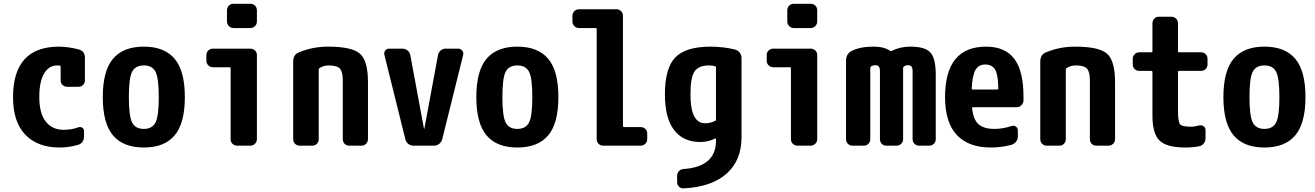

<svg xmlns="http://www.w3.org/2000/svg" viewBox="-20 -780 7040 1028"><path d="M401.4 -515.6Q435.5 -505.9 434.6 -469.7V-349.6Q434.6 -335 424.8 -325.2Q415 -315.4 400.4 -315.4H339.8Q325.2 -315.4 314.9 -325.2Q304.7 -335 304.7 -349.6V-422.9Q304.7 -428.7 299.8 -428.7Q294.9 -429.7 285.2 -429.7Q242.2 -429.7 216.3 -386.7Q190.4 -343.8 190.4 -259.8Q190.4 -172.9 225.1 -128.9Q259.8 -85 320.3 -85Q363.3 -85 397.5 -97.7Q409.2 -102.5 419.4 -96.7Q429.7 -90.8 429.7 -78.1V-49.8Q429.7 -13.7 396.5 -3.9Q346.7 9.8 299.8 9.8Q181.6 9.8 115.7 -58.6Q49.8 -127 49.8 -259.8Q49.8 -529.3 294.9 -530.3Q348.6 -529.3 401.4 -515.6Z M687.5 -124Q705.1 -89.8 750 -89.8Q794.9 -89.8 812.5 -124Q830.1 -158.2 830.1 -260.3Q830.1 -362.3 812.5 -396Q794.9 -429.7 750 -429.7Q705.1 -429.7 687.5 -396Q669.9 -362.3 669.9 -260.3Q669.9 -158.2 687.5 -124ZM585 -465.3Q639.6 -530.3 750 -530.3Q860.4 -530.3 915 -465.3Q969.7 -400.4 969.7 -260.3Q969.7 -120.1 915 -55.2Q860.4 9.8 750 9.8Q639.6 9.8 585 -55.2Q530.3 -120.1 530.3 -260.3Q530.3 -400.4 585 -465.3Z M1320.3 -519.5Q1335 -519.5 1345.2 -509.8Q1355.5 -500 1355.5 -485.4V-35.2Q1355.5 -20.5 1345.2 -10.3Q1335 0 1320.3 0H1250Q1235.4 0 1225.1 -9.8Q1214.8 -19.5 1214.8 -35.2V-415Q1214.8 -419.9 1210 -419.9H1120.1Q1105.5 -419.9 1095.2 -430.2Q1085 -440.4 1085 -455.1V-485.4Q1085 -500 1095.2 -509.8Q1105.5 -519.5 1120.1 -519.5ZM1320.3 -759.8Q1335 -759.8 1345.2 -750Q1355.5 -740.2 1355.5 -724.6V-665Q1355.5 -650.4 1345.2 -640.1Q1335 -629.9 1320.3 -629.9H1230.5Q1215.8 -629.9 1205.6 -640.1Q1195.3 -650.4 1195.3 -665V-724.6Q1195.3 -739.3 1205.1 -749.5Q1214.8 -759.8 1230.5 -759.8Z M1735.4 -530.3Q1865.2 -530.3 1907.7 -492.2Q1950.2 -454.1 1950.2 -339.8V-35.2Q1950.2 -20.5 1939.9 -10.3Q1929.7 0 1915 0H1849.6Q1835 0 1825.2 -9.8Q1815.4 -19.5 1815.4 -35.2V-349.6Q1815.4 -395.5 1799.8 -412.6Q1784.2 -429.7 1740.2 -429.7Q1712.9 -429.7 1691.4 -416Q1687.5 -413.1 1686.5 -408.2V-35.2Q1686.5 -20.5 1676.8 -10.3Q1667 0 1652.3 0H1585Q1570.3 0 1560.1 -9.8Q1549.8 -19.5 1549.8 -35.2V-450.2Q1549.8 -488.3 1581.1 -500Q1654.3 -530.3 1735.4 -530.3Z M2433.6 -519.5Q2446.3 -519.5 2454.6 -509.3Q2462.9 -499 2460 -486.3L2347.7 -34.2Q2343.8 -19.5 2331.5 -9.8Q2319.3 0 2303.7 0H2194.3Q2178.7 0 2166.5 -9.3Q2154.3 -18.6 2150.4 -34.2L2038.1 -486.3Q2035.2 -499 2042.5 -509.3Q2049.8 -519.5 2064.5 -519.5H2135.7Q2150.4 -519.5 2162.1 -509.8Q2173.8 -500 2176.8 -485.4L2250 -90.8Q2250 -89.8 2251 -89.8Q2252 -89.8 2252 -90.8L2325.2 -485.4Q2328.1 -500 2339.4 -509.8Q2350.6 -519.5 2366.2 -519.5Z M2687.5 -124Q2705.1 -89.8 2750 -89.8Q2794.9 -89.8 2812.5 -124Q2830.1 -158.2 2830.1 -260.3Q2830.1 -362.3 2812.5 -396Q2794.9 -429.7 2750 -429.7Q2705.1 -429.7 2687.5 -396Q2669.9 -362.3 2669.9 -260.3Q2669.9 -158.2 2687.5 -124ZM2585 -465.3Q2639.6 -530.3 2750 -530.3Q2860.4 -530.3 2915 -465.3Q2969.7 -400.4 2969.7 -260.3Q2969.7 -120.1 2915 -55.2Q2860.4 9.8 2750 9.8Q2639.6 9.8 2585 -55.2Q2530.3 -120.1 2530.3 -260.3Q2530.3 -400.4 2585 -465.3Z M3410.2 -99.6Q3424.8 -99.6 3435.1 -89.8Q3445.3 -80.1 3445.3 -65.4V-35.2Q3445.3 -20.5 3435.1 -10.3Q3424.8 0 3410.2 0H3210Q3195.3 0 3185.1 -9.8Q3174.8 -19.5 3174.8 -35.2V-625Q3174.8 -629.9 3169.9 -629.9H3080.1Q3065.4 -629.9 3055.2 -640.1Q3044.9 -650.4 3044.9 -665V-695.3Q3044.9 -710 3055.2 -720.2Q3065.4 -730.5 3080.1 -730.5H3280.3Q3294.9 -730.5 3305.2 -720.2Q3315.4 -710 3315.4 -695.3V-105.5Q3315.4 -100.6 3320.3 -99.6Z M3813.5 -139.6V-419.9Q3813.5 -423.8 3807.6 -425.8Q3793 -429.7 3775.4 -429.7Q3720.7 -429.7 3698.7 -397.5Q3676.8 -365.2 3676.8 -275.4Q3676.8 -120.1 3754.9 -120.1Q3784.2 -120.1 3808.6 -132.8Q3813.5 -133.8 3813.5 -139.6ZM3916 -514.6Q3930.7 -510.7 3940.4 -498.5Q3950.2 -486.3 3950.2 -469.7V-44.9Q3950.2 78.1 3870.6 149.4Q3791 220.7 3640.6 228.5Q3626 229.5 3615.7 219.7Q3605.5 210 3605.5 195.3V161.1Q3605.5 146.5 3615.2 136.2Q3625 126 3639.6 125Q3812.5 113.3 3813.5 -25.4V-35.2Q3813.5 -40 3808.6 -38.1Q3773.4 -20.5 3730.5 -19.5Q3638.7 -19.5 3589.4 -83.5Q3540 -147.5 3540 -275.4Q3540 -415 3595.7 -472.7Q3651.4 -530.3 3785.2 -530.3Q3859.4 -529.3 3916 -514.6Z M4320.3 -519.5Q4335 -519.5 4345.2 -509.8Q4355.5 -500 4355.5 -485.4V-35.2Q4355.5 -20.5 4345.2 -10.3Q4335 0 4320.3 0H4250Q4235.4 0 4225.1 -9.8Q4214.8 -19.5 4214.8 -35.2V-415Q4214.8 -419.9 4210 -419.9H4120.1Q4105.5 -419.9 4095.2 -430.2Q4085 -440.4 4085 -455.1V-485.4Q4085 -500 4095.2 -509.8Q4105.5 -519.5 4120.1 -519.5ZM4320.3 -759.8Q4335 -759.8 4345.2 -750Q4355.5 -740.2 4355.5 -724.6V-665Q4355.5 -650.4 4345.2 -640.1Q4335 -629.9 4320.3 -629.9H4230.5Q4215.8 -629.9 4205.6 -640.1Q4195.3 -650.4 4195.3 -665V-724.6Q4195.3 -739.3 4205.1 -749.5Q4214.8 -759.8 4230.5 -759.8Z M4853.5 -530.3Q4932.6 -530.3 4961.4 -499Q4990.2 -467.8 4990.2 -379.9V-35.2Q4990.2 -20.5 4980 -10.3Q4969.7 0 4955.1 0H4901.4Q4886.7 0 4876.5 -9.8Q4866.2 -19.5 4866.2 -35.2V-400.4Q4866.2 -431.6 4841.8 -430.7Q4826.2 -430.7 4818.4 -422.9Q4815.4 -419.9 4815.4 -414.1V-35.2Q4815.4 -20.5 4805.2 -10.3Q4794.9 0 4780.3 0H4725.6Q4710.9 0 4701.2 -9.8Q4691.4 -19.5 4691.4 -35.2V-400.4Q4691.4 -431.6 4667 -430.7Q4651.4 -430.7 4642.6 -422.9Q4639.6 -419.9 4639.6 -414.1V-35.2Q4639.6 -20.5 4629.9 -10.3Q4620.1 0 4605.5 0H4544.9Q4530.3 0 4520 -9.8Q4509.8 -19.5 4509.8 -35.2V-455.1Q4509.8 -492.2 4541 -507.8Q4585.9 -530.3 4657.2 -530.3Q4713.9 -530.3 4746.1 -507.8Q4750 -505.9 4753.9 -506.8Q4797.9 -530.3 4853.5 -530.3Z M5320.3 -300.8Q5325.2 -300.8 5325.2 -305.7Q5324.2 -379.9 5308.1 -407.2Q5292 -434.6 5254.9 -434.6Q5220.7 -434.6 5203.6 -406.7Q5186.5 -378.9 5182.6 -305.7Q5182.6 -300.8 5188.5 -300.8ZM5259.8 -530.3Q5360.4 -530.3 5410.2 -465.8Q5460 -401.4 5460 -259.8V-241.2Q5459 -226.6 5448.7 -216.3Q5438.5 -206.1 5422.9 -206.1H5190.4Q5185.5 -206.1 5184.6 -202.1Q5191.4 -138.7 5219.7 -114.3Q5248 -89.8 5304.7 -89.8Q5349.6 -89.8 5396.5 -105.5Q5409.2 -109.4 5419.4 -102.1Q5429.7 -94.7 5429.7 -82V-49.8Q5429.7 -34.2 5420.4 -22Q5411.1 -9.8 5396.5 -4.9Q5341.8 9.8 5285.2 9.8Q5166 9.8 5103 -57.1Q5040 -124 5040 -259.8Q5040 -530.3 5259.8 -530.3Z M5735.4 -530.3Q5865.2 -530.3 5907.7 -492.2Q5950.2 -454.1 5950.2 -339.8V-35.2Q5950.2 -20.5 5939.9 -10.3Q5929.7 0 5915 0H5849.6Q5835 0 5825.2 -9.8Q5815.4 -19.5 5815.4 -35.2V-349.6Q5815.4 -395.5 5799.8 -412.6Q5784.2 -429.7 5740.2 -429.7Q5712.9 -429.7 5691.4 -416Q5687.5 -413.1 5686.5 -408.2V-35.2Q5686.5 -20.5 5676.8 -10.3Q5667 0 5652.3 0H5585Q5570.3 0 5560.1 -9.8Q5549.8 -19.5 5549.8 -35.2V-450.2Q5549.8 -488.3 5581.1 -500Q5654.3 -530.3 5735.4 -530.3Z M6410.2 -500Q6424.8 -500 6435.1 -490.2Q6445.3 -480.5 6445.3 -464.8V-434.6Q6445.3 -419.9 6435.1 -410.2Q6424.8 -400.4 6410.2 -400.4H6292Q6287.1 -400.4 6287.1 -394.5V-190.4Q6287.1 -129.9 6297.4 -115.7Q6307.6 -101.6 6355.5 -101.6Q6377.9 -101.6 6401.4 -108.4Q6414.1 -111.3 6424.3 -104Q6434.6 -96.7 6434.6 -84V-40Q6434.6 -24.4 6425.3 -12.2Q6416 0 6401.4 2.9Q6367.2 9.8 6325.2 9.8Q6227.5 9.8 6189 -26.9Q6150.4 -63.5 6150.4 -160.2V-394.5Q6150.4 -399.4 6144.5 -400.4H6080.1Q6065.4 -400.4 6055.2 -410.2Q6044.9 -419.9 6044.9 -434.6V-464.8Q6044.9 -479.5 6055.2 -489.7Q6065.4 -500 6080.1 -500H6144.5Q6149.4 -500 6150.4 -504.9V-655.3Q6150.4 -669.9 6160.2 -680.2Q6169.9 -690.4 6184.6 -690.4H6252Q6266.6 -690.4 6276.9 -680.2Q6287.1 -669.9 6287.1 -655.3V-504.9Q6287.1 -500 6292 -500Z M6687.5 -124Q6705.1 -89.8 6750 -89.8Q6794.9 -89.8 6812.5 -124Q6830.1 -158.2 6830.1 -260.3Q6830.1 -362.3 6812.5 -396Q6794.9 -429.7 6750 -429.7Q6705.1 -429.7 6687.5 -396Q6669.9 -362.3 6669.9 -260.3Q6669.9 -158.2 6687.5 -124ZM6585 -465.3Q6639.6 -530.3 6750 -530.3Q6860.4 -530.3 6915 -465.3Q6969.7 -400.4 6969.7 -260.3Q6969.7 -120.1 6915 -55.2Q6860.4 9.8 6750 9.8Q6639.6 9.8 6585 -55.2Q6530.3 -120.1 6530.3 -260.3Q6530.3 -400.4 6585 -465.3Z"/></svg>

Font: Rounded-L Mgen+ 1mn bold
Style: Bold
Weight: 700
Designer: [Source Han Sans]
Ryoko NISHIZUKA  (kana & ideographs); Paul D. Hunt (Latin, Greek & Cyrillic); Wenlong ZHANG  (bopomofo
Version: Version 1.059.20150602